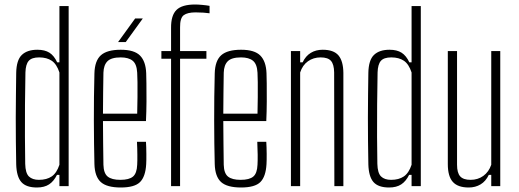

<svg xmlns="http://www.w3.org/2000/svg" viewBox="-20 -827 2304 853"><path d="M144 6Q96 6 74.8 -18.2Q53.5 -42.5 52 -97Q51 -146.5 50.5 -198.8Q50 -251 50 -303.5Q50 -356 50.8 -406.5Q51.5 -457 52 -503Q53 -560 77 -583Q101 -606 146 -606Q179 -606 199.8 -592.8Q220.5 -579.5 234 -550H244V-800H285V0H244V-50H233Q219 -21.5 198 -7.8Q177 6 144 6ZM153 -28Q187.5 -28 209.8 -43.2Q232 -58.5 244 -95V-505Q232 -542 210 -557Q188 -572 154 -572Q121 -572 107.5 -556.5Q94 -541 93 -505Q91.5 -436.5 91 -362.2Q90.5 -288 90.8 -219.5Q91 -151 92 -99Q93 -58 108.5 -43Q124 -28 153 -28Z M516.5 6Q454.5 6 427.8 -18.2Q401 -42.5 399.5 -98Q398.5 -141 397.8 -190Q397 -239 397 -291.2Q397 -343.5 397.5 -396.8Q398 -450 399.5 -501Q401 -557.5 428.5 -581.8Q456 -606 516.5 -606Q576.5 -606 602 -580.2Q627.5 -554.5 629.5 -502Q630 -491 630.5 -456.2Q631 -421.5 630.8 -376.2Q630.5 -331 628.5 -289H437.5Q437.5 -241 438.2 -192Q439 -143 439.5 -95Q440.5 -57 458.5 -42.5Q476.5 -28 514.5 -28Q553.5 -28 570.8 -42.5Q588 -57 589.5 -95Q590.5 -110 590.2 -139.8Q590 -169.5 588.5 -197H628.5Q630 -174 630.2 -144Q630.5 -114 629.5 -98Q626.5 -42.5 602.2 -18.2Q578 6 516.5 6ZM437.5 -322H589.5Q590.5 -357.5 590.8 -394.8Q591 -432 590.8 -461.8Q590.5 -491.5 589.5 -504Q587.5 -542.5 569.2 -557.2Q551 -572 516.5 -572Q474.5 -572 457.5 -555Q440.5 -538 439.5 -504Q439 -461.5 438.2 -415.8Q437.5 -370 437.5 -322ZM504.5 -640 580.5 -745H614.5L538.5 -640Z M740 0V-566H697V-600H740V-703Q739.5 -758.5 764 -782.8Q788.5 -807 847 -807Q860 -807 878.8 -805.2Q897.5 -803.5 911 -801V-768Q900 -769.5 884.2 -770.8Q868.5 -772 849 -772Q813 -772 796.2 -759.5Q779.5 -747 780 -705V-600H897V-566H780V0Z M1051 6Q989 6 962.2 -18.2Q935.5 -42.5 934 -98Q933 -141 932.2 -190Q931.5 -239 931.5 -291.2Q931.5 -343.5 932 -396.8Q932.5 -450 934 -501Q935.5 -557.5 963 -581.8Q990.5 -606 1051 -606Q1111 -606 1136.5 -580.2Q1162 -554.5 1164 -502Q1164.5 -491 1165 -456.2Q1165.5 -421.5 1165.2 -376.2Q1165 -331 1163 -289H972Q972 -241 972.8 -192Q973.5 -143 974 -95Q975 -57 993 -42.5Q1011 -28 1049 -28Q1088 -28 1105.2 -42.5Q1122.5 -57 1124 -95Q1125 -110 1124.8 -139.8Q1124.5 -169.5 1123 -197H1163Q1164.5 -174 1164.8 -144Q1165 -114 1164 -98Q1161 -42.5 1136.8 -18.2Q1112.5 6 1051 6ZM972 -322H1124Q1125 -357.5 1125.2 -394.8Q1125.5 -432 1125.2 -461.8Q1125 -491.5 1124 -504Q1122 -542.5 1103.8 -557.2Q1085.5 -572 1051 -572Q1009 -572 992 -555Q975 -538 974 -504Q973.5 -461.5 972.8 -415.8Q972 -370 972 -322Z M1272.5 0V-600H1313.5V-550H1324.5Q1338 -578.5 1360.8 -592.2Q1383.5 -606 1413.5 -606Q1462.5 -606 1483.8 -580.8Q1505 -555.5 1505.5 -503V0H1465.5L1464.5 -505Q1464 -541 1450.5 -556.5Q1437 -572 1404.5 -572Q1372.5 -572 1348.2 -554.8Q1324 -537.5 1313.5 -505V0Z M1708.5 6Q1660.5 6 1639.2 -18.2Q1618 -42.5 1616.5 -97Q1615.5 -146.5 1615 -198.8Q1614.5 -251 1614.5 -303.5Q1614.5 -356 1615.2 -406.5Q1616 -457 1616.5 -503Q1617.5 -560 1641.5 -583Q1665.5 -606 1710.5 -606Q1743.5 -606 1764.2 -592.8Q1785 -579.5 1798.5 -550H1808.5V-800H1849.5V0H1808.5V-50H1797.5Q1783.5 -21.5 1762.5 -7.8Q1741.5 6 1708.5 6ZM1717.5 -28Q1752 -28 1774.2 -43.2Q1796.5 -58.5 1808.5 -95V-505Q1796.5 -542 1774.5 -557Q1752.5 -572 1718.5 -572Q1685.5 -572 1672 -556.5Q1658.5 -541 1657.5 -505Q1656 -436.5 1655.5 -362.2Q1655 -288 1655.2 -219.5Q1655.5 -151 1656.5 -99Q1657.5 -58 1673 -43Q1688.5 -28 1717.5 -28Z M2062.5 6Q2014 6 1991.8 -18.8Q1969.5 -43.5 1969.5 -98V-600H2010.5V-95Q2010.5 -59 2024.5 -43.5Q2038.5 -28 2070.5 -28Q2103 -28 2127.2 -45.5Q2151.5 -63 2162.5 -95V-600H2202.5V0H2162.5V-50H2151.5Q2138 -21.5 2115 -7.8Q2092 6 2062.5 6Z"/></svg>

Font: Big Shoulders Text Thin Thin
Style: Regular
Weight: 250
Version: Version 2.002